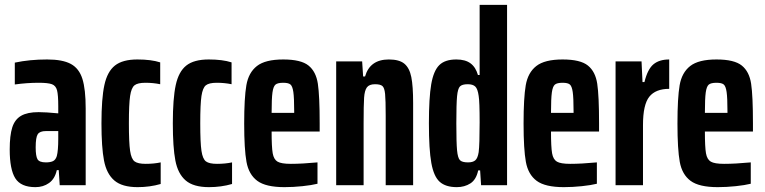

<svg xmlns="http://www.w3.org/2000/svg" viewBox="-20 -763 3151 791"><path d="M20 -147Q20 -205 30.5 -238Q41 -271 67 -286Q93 -301 139 -301Q168 -301 220 -296V-325Q220 -372 215 -391Q210 -410 194 -416Q178 -422 139 -422Q92 -422 41 -415V-505Q102 -518 174 -518Q238 -518 272 -499.5Q306 -481 319.5 -438Q333 -395 333 -316V0H226L222 -62H214Q206 -26 182 -9Q158 8 126 8Q66 8 43 -28.5Q20 -65 20 -147ZM214 -120Q220 -142 220 -192V-223H169Q144 -223 135.5 -210Q127 -197 127 -156Q127 -120 134.5 -107Q142 -94 169 -94Q187 -94 198 -99Q209 -104 214 -120Z M398 -255Q398 -357 410 -412.5Q422 -468 453.5 -493Q485 -518 546 -518Q603 -518 640 -506V-416Q611 -422 579 -422Q547 -422 534 -411.5Q521 -401 516 -367.5Q511 -334 511 -255Q511 -175 516 -141.5Q521 -108 534.5 -98Q548 -88 580 -88Q614 -88 642 -94V-5Q597 8 547 8Q483 8 451 -19.5Q419 -47 408.5 -101.5Q398 -156 398 -255Z M692 -255Q692 -357 704 -412.5Q716 -468 747.5 -493Q779 -518 840 -518Q897 -518 934 -506V-416Q905 -422 873 -422Q841 -422 828 -411.5Q815 -401 810 -367.5Q805 -334 805 -255Q805 -175 810 -141.5Q815 -108 828.5 -98Q842 -88 874 -88Q908 -88 936 -94V-5Q891 8 841 8Q777 8 745 -19.5Q713 -47 702.5 -101.5Q692 -156 692 -255Z M1297 -221H1099Q1099 -157 1103.5 -131.5Q1108 -106 1123.5 -97Q1139 -88 1178 -88Q1224 -88 1288 -94V-6Q1264 0 1226 4Q1188 8 1152 8Q1075 8 1040 -18Q1005 -44 995.5 -96Q986 -148 986 -254Q986 -360 995 -412Q1004 -464 1038.5 -491Q1073 -518 1147 -518Q1220 -518 1251 -493Q1282 -468 1289.5 -418Q1297 -368 1297 -255ZM1099 -298H1192V-304Q1192 -360 1188.5 -384Q1185 -408 1176.5 -415Q1168 -422 1147 -422Q1124 -422 1115 -414.5Q1106 -407 1102.5 -382Q1099 -357 1099 -298Z M1472 -510 1476 -448H1484Q1504 -518 1582 -518Q1625 -518 1646 -500.5Q1667 -483 1674.5 -445.5Q1682 -408 1682 -339V0H1569V-286Q1569 -351 1566.5 -376Q1564 -401 1555.5 -408.5Q1547 -416 1525 -416Q1501 -416 1491.5 -403Q1482 -390 1480 -360.5Q1478 -331 1478 -256V0H1365V-510Z M1747 -255Q1747 -360 1756.5 -415.5Q1766 -471 1789.5 -494.5Q1813 -518 1860 -518Q1897 -518 1918.5 -502Q1940 -486 1949 -454H1956V-743H2069V0H1962L1958 -61H1950Q1942 -23 1918 -7.5Q1894 8 1862 8Q1816 8 1791.5 -14Q1767 -36 1757 -91.5Q1747 -147 1747 -255ZM1952 -136Q1956 -167 1956 -259Q1956 -345 1952 -368Q1948 -397 1938 -406.5Q1928 -416 1907 -416Q1884 -416 1875 -407Q1866 -398 1863 -366.5Q1860 -335 1860 -255Q1860 -175 1863 -143.5Q1866 -112 1875 -103Q1884 -94 1908 -94Q1928 -94 1938 -102.5Q1948 -111 1952 -136Z M2448 -221H2250Q2250 -157 2254.5 -131.5Q2259 -106 2274.5 -97Q2290 -88 2329 -88Q2375 -88 2439 -94V-6Q2415 0 2377 4Q2339 8 2303 8Q2226 8 2191 -18Q2156 -44 2146.5 -96Q2137 -148 2137 -254Q2137 -360 2146 -412Q2155 -464 2189.5 -491Q2224 -518 2298 -518Q2371 -518 2402 -493Q2433 -468 2440.5 -418Q2448 -368 2448 -255ZM2250 -298H2343V-304Q2343 -360 2339.5 -384Q2336 -408 2327.5 -415Q2319 -422 2298 -422Q2275 -422 2266 -414.5Q2257 -407 2253.5 -382Q2250 -357 2250 -298Z M2623 -510 2627 -425H2635Q2648 -478 2672 -498Q2696 -518 2737 -518V-397Q2681 -397 2655 -364.5Q2629 -332 2629 -248V0H2516V-510Z M3082 -221H2884Q2884 -157 2888.5 -131.5Q2893 -106 2908.5 -97Q2924 -88 2963 -88Q3009 -88 3073 -94V-6Q3049 0 3011 4Q2973 8 2937 8Q2860 8 2825 -18Q2790 -44 2780.5 -96Q2771 -148 2771 -254Q2771 -360 2780 -412Q2789 -464 2823.5 -491Q2858 -518 2932 -518Q3005 -518 3036 -493Q3067 -468 3074.5 -418Q3082 -368 3082 -255ZM2884 -298H2977V-304Q2977 -360 2973.5 -384Q2970 -408 2961.5 -415Q2953 -422 2932 -422Q2909 -422 2900 -414.5Q2891 -407 2887.5 -382Q2884 -357 2884 -298Z"/></svg>

Font: Saira ExtraCondensed
Style: Bold
Weight: 700
Width: 2
Designer: Hector Gatti with collaboration of the Omnibus-Type team
Foundry: Omnibus-Type
Version: Version 0.072; ttfautohint (v1.8)